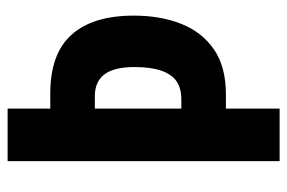

<svg xmlns="http://www.w3.org/2000/svg" viewBox="-145 -609 754 504"><g transform="rotate(-90 232.0 -357.0)"><path d="M443 -383Q443 -313 421.5 -258.5Q400 -204 354.5 -172.5Q309 -141 236 -141H199V0H61V-714H199V-602H239Q343 -602 393 -546Q443 -490 443 -383ZM223 -258Q252 -258 270.5 -270.5Q289 -283 298.5 -310.5Q308 -338 308 -381Q308 -434 289 -459.5Q270 -485 232 -485H199V-258Z"/></g></svg>

Font: Noto Sans Display ExtraCondensed
Style: Regular
Weight: 400
Width: 2
Version: Version 2.003